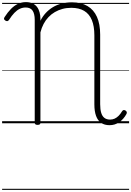

<svg xmlns="http://www.w3.org/2000/svg" viewBox="-20 -1168 1243 1819"><path d="M1018 18Q970 18 938 -4Q906 -26 890 -70Q874 -114 874 -179V-833Q874 -920 850 -978Q826 -1036 777.5 -1065Q729 -1094 655 -1094Q611 -1094 572 -1083.5Q533 -1073 499.5 -1053.5Q466 -1034 439 -1005.5Q412 -977 393 -941Q374 -905 363 -861V-5Q363 5 357 10Q351 15 336 15Q322 15 315.5 10Q309 5 309 -5V-980Q309 -1038 288.5 -1067.5Q268 -1097 223 -1097Q194 -1097 167.5 -1084.5Q141 -1072 116 -1046Q91 -1020 65 -979Q58 -970 50 -968Q42 -966 31 -973Q19 -981 18 -989Q17 -997 24 -1007Q53 -1052 84 -1083.5Q115 -1115 150 -1131.5Q185 -1148 225 -1148Q262 -1148 288 -1136Q314 -1124 330.5 -1102.5Q347 -1081 355 -1051Q363 -1021 363 -986V-971Q383 -1012 413 -1044.5Q443 -1077 481 -1100Q519 -1123 565 -1134.5Q611 -1146 662 -1146Q749 -1146 808.5 -1111Q868 -1076 898.5 -1008Q929 -940 929 -840V-181Q929 -131 939 -98.5Q949 -66 970 -50.5Q991 -35 1023 -35Q1046 -35 1066 -44Q1086 -53 1103.5 -70.5Q1121 -88 1136 -113Q1142 -123 1150 -125Q1158 -127 1169 -121Q1179 -114 1181 -106Q1183 -98 1178 -88Q1165 -64 1147.5 -44Q1130 -24 1109.5 -10Q1089 4 1066 11Q1043 18 1018 18ZM0 621H1203V631H0ZM0 -20H1203V0H0ZM0 -505H1203V-500H0ZM0 -1141H1203V-1131H0Z"/></svg>

Font: Playwrite BR Guides
Style: Regular
Weight: 400
Designer: Veronika Burian, José Scaglione
Foundry: TypeTogether
Version: Version 1.003